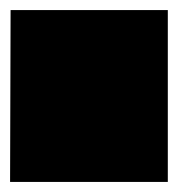

<svg xmlns="http://www.w3.org/2000/svg" viewBox="-22 -332 353 381"><path d="M-2 29 -1 -312H311V29Z"/></svg>

Font: Oi
Style: Regular
Weight: 400
Designer: Kostas Bartsokas, Mohamad Dakak
Foundry: Foundry5
Version: Version 4.000